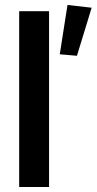

<svg xmlns="http://www.w3.org/2000/svg" viewBox="-20 -751 388 771"><path d="M57 0H177V-706H57ZM220 -533 289 -527 348 -720 251 -731Z"/></svg>

Font: Lineal
Style: Bold
Weight: 700
Designer: Created by Frank Adebiaye with contributions from Anton Moglia & Ariel Martín Pérez
Created by Frank ADEBIAYE with FontF
Foundry: Velvetyne Type Foundry
Version: Version 2.000;Glyphs 3.2 (3227)